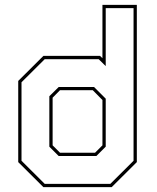

<svg xmlns="http://www.w3.org/2000/svg" viewBox="-20 -770 646 790"><path d="M439.5 0H158.5L55 -103V-437L158.5 -540H391.5L401.5 -530.5V-750H543V-103ZM376.5 -128H221.5L183 -166.5V-374L221.5 -412H367L415 -364V-166.5ZM371 -141.5 401.5 -172V-358.5L361.5 -399H227L196.5 -368V-172L227 -141.5ZM434 -13.5 529.5 -108.5V-736.5H415V-498L386 -526.5H164L68.5 -431.5V-108.5L164 -13.5Z"/></svg>

Font: Tourney Thin
Style: Regular
Weight: 100
Designer: Tyler Finck
Foundry: Etcetera Type Co
Version: Version 1.015